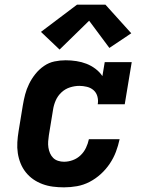

<svg xmlns="http://www.w3.org/2000/svg" viewBox="-20 -797 640 825"><path d="M255 8Q231 8 207.5 5Q184 2 162.5 -6Q141 -14 123 -26.5Q105 -39 91 -56.5Q77 -74 68.5 -95Q60 -116 56.5 -139Q53 -162 54.5 -186Q56 -210 60 -234L78 -344Q82 -368 88 -391Q94 -414 105 -436.5Q116 -459 132 -479Q148 -499 169 -513.5Q190 -528 214 -533Q238 -538 262 -538Q285 -538 308 -534.5Q331 -531 351.5 -523Q372 -515 390 -501.5Q408 -488 420 -470L430 -530H546L516 -349H400Q403 -366 398.5 -382.5Q394 -399 382 -409.5Q370 -420 353.5 -424Q337 -428 321 -428Q301 -428 280.5 -421.5Q260 -415 244 -400Q228 -385 219.5 -365.5Q211 -346 208 -326L190 -216Q188 -203 187 -189.5Q186 -176 188 -163Q190 -150 195 -138.5Q200 -127 208.5 -118.5Q217 -110 229.5 -106Q242 -102 255 -102Q274 -102 293 -109Q312 -116 326.5 -130Q341 -144 349.5 -162Q358 -180 362 -199H494Q488 -171 478 -144.5Q468 -118 451.5 -93.5Q435 -69 413 -49Q391 -29 365 -15.5Q339 -2 311 3Q283 8 255 8ZM236 -584 156 -660 311 -777H433L544 -654L450 -591L363 -708Z"/></svg>

Font: Iosevka Curly Slab XBdExObl
Style: Regular
Weight: 800
Width: 7
Italic angle: -9°
Monospace: yes
Designer: Belleve Invis
Foundry: Belleve Invis
Version: Version 11.1.0; ttfautohint (v1.8.3)